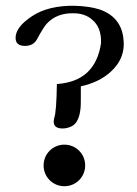

<svg xmlns="http://www.w3.org/2000/svg" viewBox="-20 -629 474 665"><path d="M407 -499C401 -546 374 -579 326 -596C304 -603 275 -608 239 -609C178 -610 129 -598 91 -573C53 -548 34 -523 34 -498C34 -479 45 -470 67 -470C86 -470 100 -478 108 -493C124 -522 135 -540 142 -547C165 -572 196 -584 235 -583C260 -583 282 -576 299 -561C321 -543 331 -516 330 -480C317 -391 266 -344 177 -338C176 -274 173 -235 168 -221C167 -216 166 -212 166 -208C166 -192 176 -184 197 -184C208 -184 219 -187 229 -192C246 -201 256 -222 259 -255C260 -260 260 -285 260 -330C301 -339 335 -355 362 -379C399 -412 414 -452 407 -499ZM275 -56C275 -96 243 -128 203 -128C163 -128 131 -96 131 -56C131 -16 163 16 203 16C243 16 275 -16 275 -56Z"/></svg>

Font: GFS Ignacio
Style: Regular
Weight: 400
Designer: George D. Matthiopoulos
Foundry: George D. Matthiopoulos
Version: Version 1.000